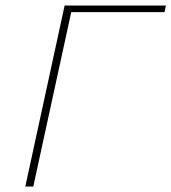

<svg xmlns="http://www.w3.org/2000/svg" viewBox="-20 -678 623 698"><path d="M578 -634H239L101 0H72L215 -658H583Z"/></svg>

Font: Ysabeau Extralight
Style: Italic
Weight: 200
Italic angle: -12°
Designer: Christian Thalmann (Catharsis Fonts)
Version: Version 0.003